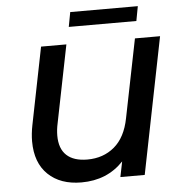

<svg xmlns="http://www.w3.org/2000/svg" viewBox="-58 -918 910 982"><g transform="rotate(-5 397.0 -426.5)"><path d="M786 -700 646 0H521L537 -79Q453 10 321 10Q213 10 150 -50.5Q87 -111 87 -221Q87 -260 96 -305L175 -700H305L225 -301Q218 -269 218 -239Q218 -172 254.5 -138Q291 -104 361 -104Q443 -104 500 -152Q557 -200 576 -297L657 -700ZM339 -863H686L672 -788H325Z"/></g></svg>

Font: Montserrat Alternates SemiBold
Style: Italic
Weight: 600
Italic angle: -11.3°
Designer: Julieta Ulanovsky
Foundry: Julieta Ulanovsky
Version: Version 7.200